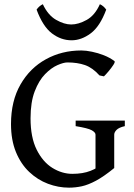

<svg xmlns="http://www.w3.org/2000/svg" viewBox="-20 -867 629 902"><path d="M566.4 -274.4Q538.6 -268.1 527.6 -256.8Q516.6 -245.6 516.6 -234.4V-77.6Q516.6 -77.6 503.2 -72Q489.7 -66.4 472.4 -59.6Q455.1 -52.7 441.9 -48.6Q428.7 -44.4 428.7 -47.9V-234.4Q428.7 -245.1 410.9 -255.1Q393.1 -265.1 335.4 -274.4V-300.3H566.4ZM517.6 -580.1Q522 -576.7 512.7 -562.3Q503.4 -547.9 490 -532Q476.6 -516.1 468.3 -508.3L447.3 -512.7Q415 -548.8 379.2 -561.3Q343.3 -573.7 296.9 -573.7Q278.8 -573.7 249.8 -561Q220.7 -548.3 191.7 -518.6Q162.6 -488.8 143.1 -438Q123.5 -387.2 123.5 -311Q123.5 -221.7 152.3 -163.8Q181.2 -106 226.3 -78.1Q271.5 -50.3 319.8 -50.3Q369.6 -50.3 405.5 -64.5Q441.4 -78.6 466.8 -102.5Q471.2 -100.6 482.4 -95.5Q493.7 -90.3 504.2 -85.2Q514.6 -80.1 516.6 -77.6Q468.3 -38.1 431.4 -18.3Q394.5 1.5 364.3 8.1Q334 14.6 304.2 14.6Q253.9 14.6 205.3 -3.7Q156.7 -22 117.4 -59.1Q78.1 -96.2 54.9 -152.6Q31.7 -209 31.7 -284.2Q31.7 -392.6 76.2 -470Q120.6 -547.4 195.6 -588.6Q270.5 -629.9 362.3 -629.9Q383.8 -629.9 412.1 -624Q440.4 -618.2 468.3 -607.2Q496.1 -596.2 517.6 -580.1ZM479 -821.8Q449.7 -742.7 406 -710.2Q362.3 -677.7 316.4 -677.7Q266.6 -677.7 223.9 -710.2Q181.2 -742.7 151.9 -821.8Q163.6 -838.9 181.2 -847.2Q205.6 -795.4 243.7 -773.7Q281.7 -752 314.5 -752Q348.6 -752 387.2 -773.4Q425.8 -794.9 449.2 -847.2Q466.8 -839.4 479 -821.8Z"/></svg>

Font: Gentium Book Plus
Style: Regular
Weight: 400
Designer: Victor Gaultney, Annie Olsen, Iska Routamaa, Becca Hirsbrunner
Foundry: SIL International
Version: Version 6.101